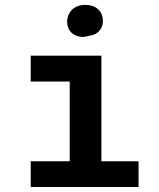

<svg xmlns="http://www.w3.org/2000/svg" viewBox="-20 -752 640 772"><path d="M103.5 -528.3V-424.3H260.3V-103.5H103.5V0H537.1V-103.5H387.7V-528.3ZM250 -664.1Q250 -647.5 257.3 -633.8Q264.6 -620.1 278.3 -612.8Q292 -605 306.4 -603.8Q320.8 -602.5 334.5 -607.4Q363.3 -609.9 379.2 -627.9Q395 -646 393.6 -672.4Q392.1 -699.2 373.3 -715.8Q354.5 -732.4 323.2 -732.4Q306.6 -732.4 293.2 -727.5Q279.8 -722.7 270.5 -713.9Q260.7 -704.6 255.4 -691.9Q250 -679.2 250 -664.1Z"/></svg>

Font: Roboto Mono SemiBold
Style: Regular
Weight: 600
Monospace: yes
Designer: Google
Version: Version 3.000